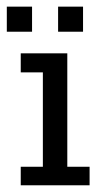

<svg xmlns="http://www.w3.org/2000/svg" viewBox="-33 -552 301 572"><path d="M214.4 -532.2V-457.5H140.1V-532.2ZM62.5 -532.2V-457.5H-12.7V-532.2ZM28.8 -55.2H94.7V-336.4H28.8V-393.1H167.5V-55.2H233.9V0H28.8Z"/></svg>

Font: Rokkitt
Style: Regular
Weight: 400
Version: Version 1.2; ttfautohint (v1.5) -l 7 -r 28 -G 50 -x 13 -D la